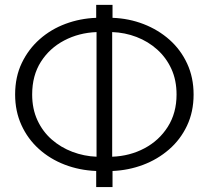

<svg xmlns="http://www.w3.org/2000/svg" viewBox="-20 -762 851 782"><path d="M371.8 0V-65.6Q303.6 -68.3 243.7 -91.3Q183.8 -114.3 138.4 -155.3Q92.9 -196.3 67.3 -252.6Q41.6 -309 41.6 -377Q41.6 -449 68.8 -505.5Q95.9 -562 141.9 -602.5Q187.8 -643 247.1 -665Q306.3 -687 371.8 -689.4V-742.1H438.3V-689.4Q505.1 -687 564.8 -663.9Q624.6 -640.7 670.4 -600.1Q716.2 -559.4 742.3 -502.9Q768.5 -446.4 768.5 -377Q768.5 -306.7 741.7 -250.1Q714.9 -193.4 668.3 -153.1Q621.7 -112.7 562.5 -90.5Q503.2 -68.3 438.3 -65.6V0ZM373.2 -123.7V-631.3Q301.4 -628.6 241.6 -597.2Q181.8 -565.8 146.4 -510.1Q111 -454.4 111 -377Q111 -318.5 132.5 -272.2Q153.9 -225.9 190.8 -193.7Q227.6 -161.5 274.9 -143.6Q322.2 -125.7 373.2 -123.7ZM436.9 -123.7Q509 -126.4 568.4 -158Q627.9 -189.5 663.5 -245.7Q699.1 -301.9 699.1 -377Q699.1 -435.5 678 -481.5Q656.9 -527.4 620.2 -560.3Q583.5 -593.2 536.1 -611.4Q488.6 -629.6 436.9 -631.3Z"/></svg>

Font: Raleway Thin
Style: Regular
Weight: 100
Designer: Matt McInerney, Pablo Impallari, Rodrigo Fuenzalida
Foundry: Matt McInerney, Pablo Impallari, Rodrigo Fuenzalida
Version: Version 4.026